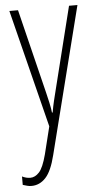

<svg xmlns="http://www.w3.org/2000/svg" viewBox="-55 -563 436 840"><g transform="rotate(-5 163.5 -143.5)"><path d="M19 -529H57L148 -159Q155 -130 158.5 -114Q162 -98 163.5 -88.5Q165 -79 166 -70H169Q174 -99 179 -119.5Q184 -140 189 -160L281 -529H318L155 116Q138 185 111.5 213.5Q85 242 49 242Q39 242 30 239.5Q21 237 11 234V197Q29 206 47 206Q68 206 86 186.5Q104 167 119 110L149 -11Z"/></g></svg>

Font: Noto Sans Lao Looped ExtraCondensed ExtraLight
Style: Regular
Weight: 200
Width: 2
Designer: Mark Frömberg, Ben Mitchell
Foundry: The Fontpad Ltd
Version: Version 1.002; ttfautohint (v1.8.4.7-5d5b)